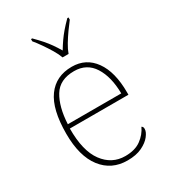

<svg xmlns="http://www.w3.org/2000/svg" viewBox="-189 -864 866 971"><g transform="rotate(-30 244.5 -378.0)"><path d="M266 10Q173 10 118.5 -60.5Q64 -131 64 -262Q64 -404 114 -473Q164 -542 257 -542Q340 -542 387.5 -475.5Q435 -409 435 -290V-276H93Q92 -146 140.5 -80.5Q189 -15 267 -15Q324 -15 359 -40.5Q394 -66 411 -103Q416 -100 418 -96Q420 -92 420 -85Q420 -68 402.5 -45.5Q385 -23 351 -6.5Q317 10 266 10ZM407 -300Q406 -397 368 -457Q330 -517 256 -517Q172 -517 136 -458Q100 -399 95 -300ZM241 -606Q233 -629 217 -655.5Q201 -682 183 -708Q165 -734 149 -753V-766H156Q181 -741 198.5 -721Q216 -701 230 -681Q244 -661 259 -636Q274 -661 288 -681Q302 -701 319 -721Q336 -741 361 -766H368V-753Q353 -734 334.5 -708Q316 -682 300 -655.5Q284 -629 276 -606Z"/></g></svg>

Font: Noto Serif Armenian Thin
Style: Regular
Weight: 250
Version: Version 2.007